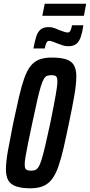

<svg xmlns="http://www.w3.org/2000/svg" viewBox="-20 -1006 484 1034"><path d="M144 8Q97 8 67.5 -2Q38 -12 25 -34Q12 -56 12 -94Q12 -135 23 -196Q34 -257 51 -342Q68 -423 82 -483Q96 -543 110.5 -584Q125 -625 144 -649.5Q163 -674 190.5 -685Q218 -696 259 -696Q307 -696 336 -686.5Q365 -677 378 -655Q391 -633 391 -595Q391 -554 380.5 -492.5Q370 -431 352 -346Q336 -268 322.5 -209.5Q309 -151 294.5 -109.5Q280 -68 260.5 -42Q241 -16 213 -4Q185 8 144 8ZM147 -87Q160 -87 169 -90Q178 -93 186.5 -105.5Q195 -118 203.5 -145Q212 -172 223.5 -220.5Q235 -269 251 -344Q271 -443 280 -494Q289 -545 289 -566Q289 -583 285.5 -590Q282 -597 275 -599Q268 -601 257 -601Q244 -601 234.5 -598Q225 -595 217 -582.5Q209 -570 200.5 -543Q192 -516 181 -467.5Q170 -419 154 -344Q140 -278 131 -234Q122 -190 117.5 -163Q113 -136 113 -121Q113 -105 117 -98Q121 -91 129 -89Q137 -87 147 -87ZM160 -745Q167 -783 175 -808.5Q183 -834 198.5 -847Q214 -860 242 -860Q259 -860 274 -854.5Q289 -849 302 -843Q313 -839 324.5 -835Q336 -831 345 -831Q354 -831 359 -840.5Q364 -850 368 -870H429Q424 -834 415.5 -808.5Q407 -783 391.5 -770Q376 -757 348 -757Q331 -757 317 -762Q303 -767 289 -772Q278 -776 266 -781Q254 -786 245 -786Q235 -786 230 -775.5Q225 -765 221 -745ZM208 -921 221 -986H444L432 -921Z"/></svg>

Font: Saira UltraCondensed
Style: Bold Italic
Weight: 700
Width: 1
Italic angle: -12°
Designer: Hector Gatti with collaboration of the Omnibus-Type team
Foundry: Omnibus-Type
Version: Version 1.101